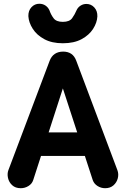

<svg xmlns="http://www.w3.org/2000/svg" viewBox="-20 -982 663 1012"><path d="M89.2 10Q61.2 10 44.1 -5.9Q27 -21.8 22.1 -44.2Q17.2 -66.8 24.2 -85.2L241.5 -661.2Q250.8 -685.8 268.9 -697.9Q287 -710 313 -710Q338.2 -710 355.6 -698.2Q373 -686.5 382.2 -661.2L598.8 -85.2Q606.5 -64.5 600.9 -42.4Q595.2 -20.2 578.1 -5.1Q561 10 534.5 10Q512.5 10 494.1 -1.6Q475.8 -13.2 468.8 -32.8L294.8 -566.8H327.8L155 -32.8Q148.8 -13.2 130 -1.6Q111.2 10 89.2 10ZM140 -160V-284.2H471.5V-160ZM311.2 -754Q253.5 -754 213.8 -775.4Q174 -796.8 152.8 -830Q131.5 -863.2 129.5 -896.8Q128.8 -925.8 145.8 -944Q162.8 -962.2 187.2 -962.2Q205.5 -962.2 219.5 -952.9Q233.5 -943.5 240.5 -927.8Q248.8 -903.8 263 -885.2Q277.2 -866.8 311.2 -866.8Q346.2 -866.8 360.1 -886Q374 -905.2 384.8 -930.5Q391.5 -944 405.1 -952.6Q418.8 -961.2 435.5 -961.2Q460 -961.2 477 -942.9Q494 -924.5 493.2 -895.5Q491.5 -862.2 470.5 -829.5Q449.5 -796.8 409.8 -775.4Q370 -754 311.2 -754Z"/></svg>

Font: National Park
Style: Regular
Weight: 400
Designer: Andrea Herstowski, Ben Hoepner
Version: Version 1.009